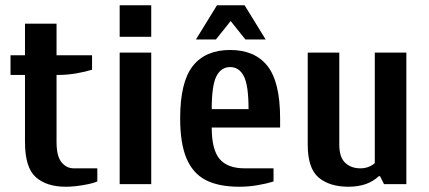

<svg xmlns="http://www.w3.org/2000/svg" viewBox="-20 -700 1630 730"><path d="M75 -160V-415H20V-490H75V-610H195V-490H330V-435Q305 -427 270 -421Q235 -415 200 -415H195V-160Q195 -106 214 -83Q233 -60 260 -60H350V-10Q331 -2 295 4Q259 10 230 10Q157 10 116 -26.5Q75 -63 75 -160Z M435 -560V-680H555V-560ZM435 0V-500H555V0Z M725 -550 805 -680H910L990 -550H913L857 -620L801 -550ZM665 -250Q665 -388 713 -449Q761 -510 855 -510Q949 -510 997 -449Q1045 -388 1045 -250V-215H785Q785 -131 815 -95.5Q845 -60 910 -60H1020V-10Q995 -2 960 4Q925 10 890 10Q811 10 762 -15.5Q713 -41 689 -98Q665 -155 665 -250ZM925 -285Q925 -376 907 -410.5Q889 -445 855 -445Q821 -445 803 -410.5Q785 -376 785 -285Z M1150 -150V-500H1270V-150Q1270 -102 1292.5 -81Q1315 -60 1350 -60Q1368 -60 1382.5 -66Q1397 -72 1405 -80V-500H1525V0H1440L1425 -30H1420Q1378 10 1305 10Q1233 10 1191.5 -25Q1150 -60 1150 -150Z"/></svg>

Font: Cuprum
Style: Bold
Weight: 700
Designer: Jovanny Lemonad
Foundry: Jovanny Lemonad
Version: Version 2.000